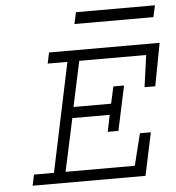

<svg xmlns="http://www.w3.org/2000/svg" viewBox="-51 -756 739 804"><g transform="rotate(-5 318.0 -354.0)"><path d="M170.9 -549.8H635.7L601.6 -370.1H556.6L575.2 -503.9H293.9L252.9 -313.5H411.1L426.8 -384.8H471.7L431.6 -197.3H386.7L401.4 -267.6H244.1L196.3 -45.9H487.3L520.5 -179.7H566.4L528.3 0H53.7L63.5 -45.9H147.5L244.1 -503.9H161.1ZM297.9 -708H629.9L619.1 -659.2H287.1Z"/></g></svg>

Font: Thabit-Oblique
Style: Oblique
Weight: 500
Designer: Regenerated by Nadim Shaikli
Foundry: MAK Alagha
Version: 0.01